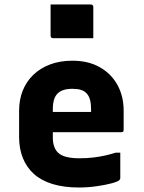

<svg xmlns="http://www.w3.org/2000/svg" viewBox="-20 -822 640 854"><path d="M302 -552Q373 -552 424 -523Q475 -494 502.5 -444Q530 -394 530 -330V-244Q530 -241 529 -238.5Q528 -236 525.5 -235Q523 -234 520 -234H300Q283 -234 265 -234Q247 -234 230 -234H185V-324H385Q385 -328 385 -330.5Q385 -333 385 -337Q385 -362 380 -379.5Q375 -397 364 -408Q354 -418 339 -422.5Q324 -427 302 -427Q257 -427 236 -406Q215 -385 215 -337V-210Q215 -188 220.5 -172Q226 -156 236 -145Q251 -130 275.5 -124Q300 -118 332 -118Q368 -118 396 -121.5Q424 -125 448.5 -130.5Q473 -136 495 -143H515Q515 -115 515 -86.5Q515 -58 515 -29Q515 -27 514 -25Q513 -23 511 -21Q504 -14 476 -6.5Q448 1 409 6.5Q370 12 331 12Q264 12 213.5 -3.5Q163 -19 130.5 -48.5Q98 -78 81.5 -119.5Q65 -161 65 -212V-330Q65 -378 81 -418.5Q97 -459 128 -489Q159 -519 203 -535.5Q247 -552 302 -552ZM205 -802Q226 -802 248.5 -802Q271 -802 294.5 -802Q318 -802 340.5 -802Q363 -802 384 -802Q389 -802 392 -799Q395 -796 395 -791V-652Q374 -652 351.5 -652Q329 -652 305.5 -652Q282 -652 259.5 -652Q237 -652 216 -652Q211 -652 208 -655Q205 -658 205 -663Z"/></svg>

Font: Recursive Monospace ExtraBold
Style: Regular
Weight: 800
Version: Version 1.047